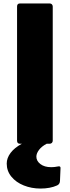

<svg xmlns="http://www.w3.org/2000/svg" viewBox="-20 -792 405 1114"><path d="M79 24V-754Q79 -772 96 -772H268Q276 -772 281 -767Q286 -762 286 -754V24Q286 32 281 37Q276 42 268 42H251Q222 57 206.5 77.5Q191 98 191 117Q191 142 214.5 160Q238 178 277 178Q296 178 315 174L322 173Q333 173 331 187L328 258Q327 277 311 284Q271 302 215 302Q163 302 118 284Q73 266 46 233Q19 200 19 157Q19 125 41.5 95Q64 65 107 42H96Q79 42 79 24Z"/></svg>

Font: LINE Seed JP_TTF ExtraBold
Style: Regular
Weight: 800
Designer: LY Corporation & Fontrix & Fontworks
Version: Version 1.015